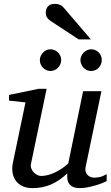

<svg xmlns="http://www.w3.org/2000/svg" viewBox="-20 -947 567 979"><path d="M523.9 -23.9Q514.6 -18.6 498.3 -12.2Q481.9 -5.9 462.9 -0.5Q443.8 4.9 424.1 8.5Q404.3 12.2 388.2 12.2Q359.9 12.2 346.2 2.7Q332.5 -6.8 327.4 -19.3Q322.3 -31.7 322.8 -44.4Q323.2 -57.1 323.2 -63Q283.7 -25.4 240.5 -6.6Q197.3 12.2 147 12.2Q112.3 12.2 90.3 0Q68.4 -12.2 57.1 -30.8Q45.9 -49.3 43.5 -71.3Q41 -93.3 44.9 -112.8L109.9 -424.8L25.9 -434.1V-462.9L176.8 -494.1H217.8L138.2 -112.8Q135.3 -100.1 139.4 -88.6Q143.6 -77.1 151.6 -68.6Q159.7 -60.1 169.9 -54.9Q180.2 -49.8 189.9 -49.8Q208 -49.8 226.3 -54.9Q244.6 -60.1 262.7 -68.8Q280.8 -77.6 297.4 -89.1Q314 -100.6 328.1 -113.8L403.8 -481.9H497.1L417 -97.2Q413.6 -81.5 417 -71Q420.4 -60.5 427.5 -53.7Q434.6 -46.9 443.6 -43.9Q452.6 -41 460.9 -41Q470.7 -41 486.8 -43.9Q502.9 -46.9 523.9 -59.1ZM292 -641.1Q292 -629.9 287.6 -619.6Q283.2 -609.4 275.6 -601.6Q268.1 -593.8 258.1 -589.4Q248 -585 236.8 -585Q226.1 -585 216.3 -589.4Q206.5 -593.8 199.2 -601.6Q191.9 -609.4 187.5 -619.1Q183.1 -628.9 183.1 -640.1Q183.1 -650.9 187.5 -660.9Q191.9 -670.9 199.2 -678.7Q206.5 -686.5 216.3 -691.2Q226.1 -695.8 236.8 -695.8Q248 -695.8 258.1 -691.4Q268.1 -687 275.6 -679.7Q283.2 -672.4 287.6 -662.4Q292 -652.3 292 -641.1ZM499 -641.1Q499 -629.9 494.9 -619.6Q490.7 -609.4 483.4 -601.6Q476.1 -593.8 466.1 -589.4Q456.1 -585 444.8 -585Q433.6 -585 423.6 -589.4Q413.6 -593.8 406.2 -601.6Q398.9 -609.4 394.5 -619.6Q390.1 -629.9 390.1 -641.1Q390.1 -651.4 394.8 -661.4Q399.4 -671.4 407 -679Q414.6 -686.5 424.6 -691.2Q434.6 -695.8 444.8 -695.8Q456.1 -695.8 466.1 -691.4Q476.1 -687 483.4 -679.7Q490.7 -672.4 494.9 -662.4Q499 -652.3 499 -641.1ZM381.3 -746.1 236.3 -841.3Q226.1 -848.1 219.7 -858.2Q213.4 -868.2 213.4 -883.3Q213.4 -890.6 215.6 -898.4Q217.8 -906.2 222.9 -912.6Q228 -918.9 236.6 -923.1Q245.1 -927.2 258.3 -927.2Q269 -927.2 276.6 -925.3Q284.2 -923.3 290 -920.2Q295.9 -917 300.5 -912.4Q305.2 -907.7 309.6 -902.3L443.4 -746.1Z"/></svg>

Font: Charis SIL Viet
Style: Italic
Weight: 400
Italic angle: -11°
Foundry: SIL International
Version: Version 5.000